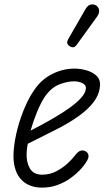

<svg xmlns="http://www.w3.org/2000/svg" viewBox="-20 -846 496 876"><path d="M171 10Q140 10 114.8 -0.5Q89.5 -11 72 -32.2Q54.5 -53.5 46.8 -85.5Q39 -117.5 42.5 -160.5Q46.5 -208 60 -259.2Q73.5 -310.5 93.5 -356.8Q113.5 -403 136 -435Q168.5 -483.5 217.8 -508.2Q267 -533 319.5 -533Q347.5 -533 374.2 -525.2Q401 -517.5 418.8 -501.8Q436.5 -486 436.5 -461.5Q436.5 -427.5 417.2 -395.2Q398 -363 358.2 -331Q318.5 -299 256.5 -265.5Q223.5 -248.5 180 -226.8Q136.5 -205 106.5 -190Q104.5 -180.5 103.2 -168.2Q102 -156 101.5 -147.5Q99.5 -107 116 -78Q132.5 -49 172 -49Q208 -49 237.8 -65Q267.5 -81 288 -100.2Q308.5 -119.5 316.5 -130Q336 -156.5 349.5 -159Q363 -161.5 374.5 -153Q383.5 -146.5 384 -133Q384.5 -119.5 361.5 -89.5Q355.5 -81.5 339.8 -65.2Q324 -49 299.8 -31.8Q275.5 -14.5 243 -2.2Q210.5 10 171 10ZM119.5 -250Q135.5 -258.5 165.8 -274.5Q196 -290.5 231.2 -311.2Q266.5 -332 298.8 -355Q331 -378 351.5 -401.2Q372 -424.5 372 -445Q372 -459 355.2 -467Q338.5 -475 317 -475Q287.5 -475 251 -461Q214.5 -447 185.5 -406Q165.5 -376 148.2 -333.2Q131 -290.5 119.5 -250ZM299.5 -634Q291.5 -639 287.5 -646.5Q283.5 -654 292.5 -669.5L369.5 -803.5Q382 -825 397.2 -825.8Q412.5 -826.5 421.5 -819Q433 -808.5 432.5 -795.8Q432 -783 423.5 -771L331 -643Q322 -630.5 314.2 -630.2Q306.5 -630 299.5 -634Z"/></svg>

Font: Edu QLD Hand
Style: Regular
Weight: 400
Designer: Tina and Corey Anderson, Eben Sorkin
Foundry: Sorkin Type Co.
Version: Version 2.000